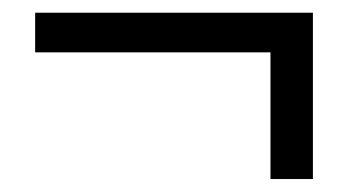

<svg xmlns="http://www.w3.org/2000/svg" viewBox="-20 -380 537 296"><path d="M462.4 -360.4V-104H397V-299.3H34.2V-360.4Z"/></svg>

Font: Varta
Style: Regular
Weight: 400
Designer: Joana Correia, Viktoriya Grabowska, Eben Sorkin
Foundry: Sorkin Type
Version: Version 1.003; ttfautohint (v1.3) -l 8 -r 24 -G 200 -x 12 -H